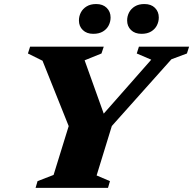

<svg xmlns="http://www.w3.org/2000/svg" viewBox="-20 -908 934 928"><path d="M711 -619.5 641 -649.5 651.5 -682.5H894L883.5 -649.5L808.5 -621.5L520.5 -299L447 -60L511.5 -32.5L502 0H152L161.5 -32.5L239 -62.5L312 -298.5L185.5 -614.5L115 -649.5L125.5 -682.5H481.5L470.5 -649.5L389 -616.5L491.5 -330.5H456.5ZM430.5 -744.5Q399 -744.5 380.2 -762.8Q361.5 -781 361.5 -809Q361.5 -830 371 -848Q380.5 -866 399 -877.2Q417.5 -888.5 445 -888.5Q477 -888.5 495.8 -870Q514.5 -851.5 514.5 -823.5Q514.5 -803 505.2 -785Q496 -767 477.5 -755.8Q459 -744.5 430.5 -744.5ZM664 -744.5Q632 -744.5 613.2 -762.8Q594.5 -781 594.5 -809Q594.5 -830 604 -848Q613.5 -866 632 -877.2Q650.5 -888.5 678 -888.5Q710.5 -888.5 729 -870Q747.5 -851.5 747.5 -823.5Q747.5 -803 738.2 -785Q729 -767 710.5 -755.8Q692 -744.5 664 -744.5Z"/></svg>

Font: Newsreader ExtraBold
Style: Italic
Weight: 800
Italic angle: -17°
Designer: Hugues Gentile
Foundry: Production Type
Version: Version 1.003